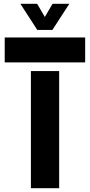

<svg xmlns="http://www.w3.org/2000/svg" viewBox="-20 -999 477 1019"><path d="M144 0V-622H294V0ZM5 -668V-800H432V-668ZM178 -840 88 -979H177L218 -909L259 -979H348L258 -840Z"/></svg>

Font: Big Shoulders Stencil Text Thin Black
Style: Regular
Weight: 900
Version: Version 2.001